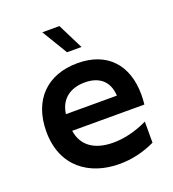

<svg xmlns="http://www.w3.org/2000/svg" viewBox="-136 -850 866 960"><g transform="rotate(-20 297.0 -369.5)"><path d="M337 6C402 6 467 -9 527 -38V-150C462 -119 400 -105 344 -105C247 -105 182 -147 170 -231H554C556 -249 557 -266 557 -283C557 -441 468 -540 310 -540C147 -540 47 -438 47 -271C47 -84 178 6 337 6ZM440 -320H169C179 -398 235 -437 311 -437C384 -437 436 -401 440 -320ZM357 -609 289 -745H198L280 -609Z"/></g></svg>

Font: Chess Sans SemiBold
Style: Regular
Weight: 600
Designer: Wolf Bōese
Foundry: Wolf Bōese
Version: Version 7.223;Glyphs 3.3 (3306)